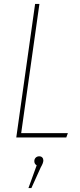

<svg xmlns="http://www.w3.org/2000/svg" viewBox="-20 -701 407 979"><path d="M181 -681 88 -22H326L318 0H63L159 -681ZM201 117Q201 130 188 152L140 258H125L167 142Q155 135 155 121Q155 110 162 103Q169 96 180 96Q190 96 195.5 102Q201 108 201 117Z"/></svg>

Font: Fira Sans Extra Condensed Thin
Style: Italic
Weight: 250
Width: 3
Italic angle: -8°
Designer: Carrois Corporate & Edenspiekermann AG
Foundry: Carrois Corporate GbR & Edenspiekermann AG
Version: Version 4.203